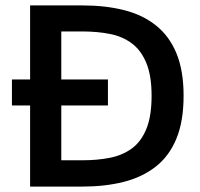

<svg xmlns="http://www.w3.org/2000/svg" viewBox="-20 -688 737 708"><path d="M91 0V-299H24V-395H91V-668H285Q369 -668 438 -650.5Q507 -633 556 -593.5Q605 -554 631 -490.5Q657 -427 657 -335Q657 -240 630 -175.5Q603 -111 553 -72.5Q503 -34 435 -17Q367 0 285 0ZM206 -97H285Q338 -97 384.5 -106Q431 -115 465.5 -140Q500 -165 519.5 -212Q539 -259 539 -335Q539 -409 519.5 -456Q500 -503 465.5 -528.5Q431 -554 384.5 -563Q338 -572 285 -572H206V-395H378V-299H206Z"/></svg>

Font: Atkinson Hyperlegible Next Medium
Style: Regular
Weight: 500
Designer: Elliott Scott, Megan Eiswerth, Linus Boman, Theodore Petrosky, Letters from Sweden
Foundry: Applied Design Works, Letters from Sweden
Version: Version 2.001